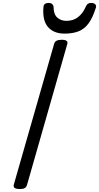

<svg xmlns="http://www.w3.org/2000/svg" viewBox="-20 -1274 675 1308"><path d="M114 14Q92 14 81 7Q70 0 74 -16L349 -976Q353 -990 365.5 -996.5Q378 -1003 400 -1003Q423 -1003 433 -996Q443 -989 438 -973L164 -14Q160 0 148.5 7Q137 14 114 14ZM420 -1045Q346 -1045 307 -1090Q268 -1135 276 -1226Q277 -1241 286.5 -1247.5Q296 -1254 311 -1254Q326 -1254 335 -1246.5Q344 -1239 345 -1226Q345 -1177 370 -1154.5Q395 -1132 433 -1132Q480 -1132 512.5 -1158Q545 -1184 562 -1224Q570 -1242 578.5 -1248Q587 -1254 601 -1254Q619 -1254 628.5 -1245Q638 -1236 633 -1221Q612 -1154 584 -1115.5Q556 -1077 516 -1061Q476 -1045 420 -1045Z"/></svg>

Font: Playwrite AU SA
Style: Regular
Weight: 400
Designer: Veronika Burian, José Scaglione
Foundry: TypeTogether
Version: Version 1.002